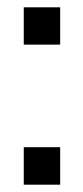

<svg xmlns="http://www.w3.org/2000/svg" viewBox="-20 -505 228 525"><path d="M45 -485H144.5V-383H45ZM45 -102.5H144.5V0H45Z"/></svg>

Font: Overused Grotesk
Style: Regular
Weight: 450
Version: Version 0.004